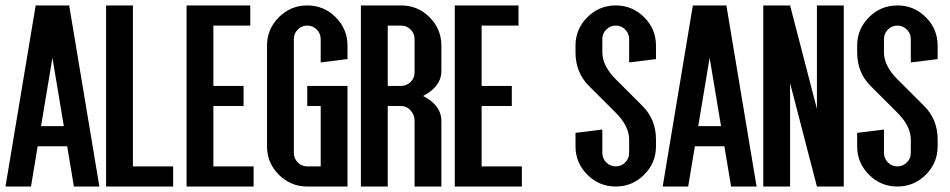

<svg xmlns="http://www.w3.org/2000/svg" viewBox="-20 -679 3458 699"><path d="M170.9 -468.8 129.4 -219.7H212.4ZM117.2 -146.5 92.8 0H0L109.9 -659.2H231.9L341.8 0H249L224.6 -146.5Z M463.9 -73.2H610.4V0H366.2V-659.2H463.9Z M756.8 -73.2H903.3V0H659.2V-659.2H891.1V-585.9H756.8V-366.2H866.7V-293H756.8Z M1049.8 -122.1Q1049.8 -102.1 1064.2 -87.6Q1078.6 -73.2 1098.6 -73.2H1147.5V-293H1098.6V-366.2H1245.1V0H1098.6Q1038.1 0 995.1 -43Q952.1 -85.9 952.1 -146.5V-512.7Q952.1 -573.2 995.1 -616.2Q1038.1 -659.2 1098.6 -659.2Q1159.2 -659.2 1202.1 -616.2Q1245.1 -573.2 1245.1 -512.7V-463.9L1147.5 -451.7V-537.1Q1147.5 -557.1 1133.1 -571.5Q1118.7 -585.9 1098.6 -585.9Q1078.6 -585.9 1064.2 -571.5Q1049.8 -557.1 1049.8 -537.1Z M1586.9 0H1489.3V-239.3Q1489.3 -261.2 1474.9 -277.1Q1460.4 -293 1440.4 -293H1391.6V0H1293.9V-659.2H1440.4Q1501 -659.2 1543.9 -616.2Q1586.9 -573.2 1586.9 -512.7V-419.9Q1586.9 -375.5 1543.9 -344.2Q1532.7 -335.9 1520 -329.6Q1532.7 -323.2 1543.9 -315.4Q1586.9 -283.7 1586.9 -239.3ZM1489.3 -537.1Q1489.3 -557.1 1474.9 -571.5Q1460.4 -585.9 1440.4 -585.9H1391.6V-366.2H1440.4Q1460.4 -366.2 1474.9 -380.6Q1489.3 -395 1489.3 -415Z M1733.4 -73.2H1879.9V0H1635.7V-659.2H1867.7V-585.9H1733.4V-366.2H1843.3V-293H1733.4Z M2270.5 -170.9Q2270.5 -219.7 2221.7 -268.6L2124 -366.2Q2075.2 -415 2075.2 -488.3V-512.7Q2075.2 -573.2 2118.2 -616.2Q2161.1 -659.2 2221.7 -659.2Q2282.2 -659.2 2325.2 -616.2Q2368.2 -573.2 2368.2 -512.7V-463.9L2270.5 -451.7V-537.1Q2270.5 -557.1 2256.1 -571.5Q2241.7 -585.9 2221.7 -585.9Q2201.7 -585.9 2187.3 -571.5Q2172.9 -557.1 2172.9 -537.1V-488.3Q2172.9 -439.5 2221.7 -390.6L2319.3 -293Q2368.2 -244.1 2368.2 -170.9V-146.5Q2368.2 -85.9 2325.2 -43Q2282.2 0 2221.7 0Q2161.1 0 2118.2 -43Q2075.2 -85.9 2075.2 -146.5V-195.3L2172.9 -207.5V-122.1Q2172.9 -102.1 2187.3 -87.6Q2201.7 -73.2 2221.7 -73.2Q2241.7 -73.2 2256.1 -87.6Q2270.5 -102.1 2270.5 -122.1Z M2563.5 -468.8 2522 -219.7H2605ZM2509.8 -146.5 2485.4 0H2392.6L2502.4 -659.2H2624.5L2734.4 0H2641.6L2617.2 -146.5Z M2954.1 -282.7V-659.2H3051.8V0H2954.1L2856.4 -376.5V0H2758.8V-659.2H2856.4Z M3295.9 -170.9Q3295.9 -219.7 3247.1 -268.6L3149.4 -366.2Q3100.6 -415 3100.6 -488.3V-512.7Q3100.6 -573.2 3143.6 -616.2Q3186.5 -659.2 3247.1 -659.2Q3307.6 -659.2 3350.6 -616.2Q3393.6 -573.2 3393.6 -512.7V-463.9L3295.9 -451.7V-537.1Q3295.9 -557.1 3281.5 -571.5Q3267.1 -585.9 3247.1 -585.9Q3227.1 -585.9 3212.6 -571.5Q3198.2 -557.1 3198.2 -537.1V-488.3Q3198.2 -439.5 3247.1 -390.6L3344.7 -293Q3393.6 -244.1 3393.6 -170.9V-146.5Q3393.6 -85.9 3350.6 -43Q3307.6 0 3247.1 0Q3186.5 0 3143.6 -43Q3100.6 -85.9 3100.6 -146.5V-195.3L3198.2 -207.5V-122.1Q3198.2 -102.1 3212.6 -87.6Q3227.1 -73.2 3247.1 -73.2Q3267.1 -73.2 3281.5 -87.6Q3295.9 -102.1 3295.9 -122.1Z"/></svg>

Font: Alegre Sans
Style: Regular
Weight: 400
Width: 3
Designer: GrandChaos9000
Version: Version 1.2.6 - August 1, 2014